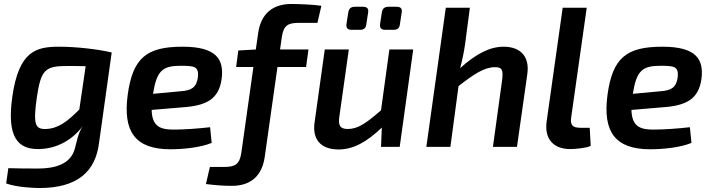

<svg xmlns="http://www.w3.org/2000/svg" viewBox="-20 -739 3584 966"><path d="M277 -504C161 -504 75 -482 42 -253C13 -48 70 12 174 11C271 10 348 -40 396 -104C372 -67 367 -28 357 7C337 87 257 109 170 109C89 109 58 108 22 107L11 184C66 204 155 207 178 207C368 207 462 126 479 -25L542 -475C475 -491 365 -504 277 -504ZM209 -90C158 -89 146 -112 165 -247C186 -389 207 -407 319 -407C339 -407 371 -407 411 -406L379 -188C318 -126 270 -91 209 -90Z M899 -504C718 -504 647 -449 622 -258C599 -78 659 12 837 12C899 12 987 4 1045 -20L1037 -99C978 -92 905 -87 853 -87C786 -87 745 -103 743 -186L898 -199C1021 -207 1081 -242 1095 -341C1108 -439 1071 -504 899 -504ZM976 -352C969 -299 944 -284 890 -280L750 -267C768 -382 797 -407 884 -408C955 -408 981 -407 976 -352Z M1485 -624H1577L1597 -710C1556 -716 1483 -719 1446 -719C1346 -719 1292 -664 1279 -573L1267 -490L1179 -485L1168 -402H1255L1194 31C1185 89 1162 101 1106 101H1036L1016 187C1072 194 1113 196 1146 196C1246 196 1299 142 1312 50L1376 -402H1520L1532 -490H1389L1398 -553C1407 -612 1429 -624 1485 -624Z M1750 -589H1792C1811 -589 1821 -598 1823 -617L1832 -675C1835 -695 1829 -705 1805 -705H1767C1745 -705 1735 -696 1732 -675L1723 -617C1721 -597 1730 -589 1750 -589ZM1919 -589H1961C1980 -589 1990 -598 1992 -617L2001 -675C2004 -695 1998 -705 1974 -705H1936C1914 -705 1904 -696 1901 -675L1892 -617C1890 -597 1899 -589 1919 -589ZM1939 -490 1897 -184C1824 -121 1782 -90 1730 -90C1691 -90 1680 -107 1688 -157L1735 -490H1614L1563 -125C1550 -41 1591 13 1683 13C1757 13 1823 -23 1901 -97L1897 0H1991L2059 -490Z M2514 -504C2445 -504 2376 -469 2295 -396C2304 -429 2314 -474 2320 -517L2344 -700H2223L2125 0H2246L2287 -306C2365 -366 2416 -401 2471 -401C2506 -401 2513 -388 2506 -334L2460 0H2581L2633 -366C2646 -456 2597 -504 2514 -504Z M2932 -700H2811L2730 -126C2719 -39 2765 11 2849 11C2874 11 2930 6 2952 -5L2947 -96H2903C2860 -96 2848 -109 2854 -150Z M3313 -504C3132 -504 3061 -449 3036 -258C3013 -78 3073 12 3251 12C3313 12 3401 4 3459 -20L3451 -99C3392 -92 3319 -87 3267 -87C3200 -87 3159 -103 3157 -186L3312 -199C3435 -207 3495 -242 3509 -341C3522 -439 3485 -504 3313 -504ZM3390 -352C3383 -299 3358 -284 3304 -280L3164 -267C3182 -382 3211 -407 3298 -408C3369 -408 3395 -407 3390 -352Z"/></svg>

Font: Exo 2 Semi Bold
Style: Italic
Weight: 600
Italic angle: -8°
Designer: Natanael Gama
Version: Version 1.001;PS 001.001;hotconv 1.0.88;makeotf.lib2.5.64775